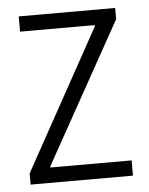

<svg xmlns="http://www.w3.org/2000/svg" viewBox="-44 -578 477 615"><g transform="rotate(-5 194.0 -270.0)"><path d="M30 -36 279 -487V-491H39V-540H349V-504L98 -53V-49H359V0H30Z"/></g></svg>

Font: Encode Sans Compressed
Style: Light
Weight: 300
Designer: Pablo Impallari, Andres Torresi
Foundry: Pablo Impallari, Andres Torresi
Version: Version 1.000; ttfautohint (v1.00) -l 8 -r 50 -G 200 -x 14 -